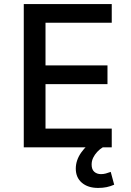

<svg xmlns="http://www.w3.org/2000/svg" viewBox="-20 -725 647 945"><path d="M97 0V-705H530V-613H204V-403H509V-311H204V-92H530V0ZM463 200Q413 200 383 174.5Q353 149 353 105Q353 64 379.5 26Q406 -12 449 -37L486 0Q471 9 458.5 22.5Q446 36 438.5 51.5Q431 67 431 85Q431 109 444 120.5Q457 132 477 132Q489 132 500.5 129Q512 126 525 121L542 184Q524 192 505 196Q486 200 463 200Z"/></svg>

Font: Nunito Sans 7pt SemiCondensed SemiBold
Style: Regular
Weight: 600
Width: 4
Designer: Vernon Adams
Foundry: Vernon Adams
Version: Version 3.101;gftools[0.9.27]